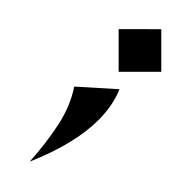

<svg xmlns="http://www.w3.org/2000/svg" viewBox="-248 -537 746 746"><g transform="rotate(45 124.5 -164.0)"><path d="M39.1 -130.4 170.9 -247.6Q197.8 -184.1 197.8 -105.5Q197.8 25.4 123 198.2Q117.7 104 100.1 19.3Q82.5 -65.4 39.1 -130.4ZM120.6 -527.3 237.8 -410.2 120.6 -293 3.4 -410.2Z"/></g></svg>

Font: UnifrakturCook
Style: Bold
Weight: 700
Designer: j. 'mach' wust
Version: Version 2011-09-01